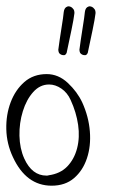

<svg xmlns="http://www.w3.org/2000/svg" viewBox="-25 -594 378 609"><path d="M138.8 -5Q57.8 -5 15.8 -96Q-3.9 -138 -5 -184Q-6.1 -230 8.8 -269.5Q23.7 -309 52.4 -334Q81.1 -359 123.1 -359Q160.1 -359 190.1 -331Q220 -303 235.9 -269Q256.3 -224 260 -177.5Q263.8 -131 250.8 -92Q237.8 -53 209.8 -29Q181.8 -5 138.8 -5ZM122.5 -37Q128.5 -37 129.2 -38Q166.1 -43 188.3 -66Q210.5 -89 219.5 -123.5Q228.5 -158 222.8 -198Q217 -238 199 -277Q188.7 -300 169.7 -313Q150.7 -326 130.7 -326Q101.7 -326 80.3 -302Q58.8 -278 47.4 -241Q35.9 -204 36.7 -163.5Q37.6 -123 52 -91Q76.5 -37 122.5 -37ZM243.9 -419Q234.9 -419 229.3 -426Q227.3 -430 226.9 -436Q228.4 -447 231.4 -468.5Q234.5 -490 238.4 -514Q242.4 -538 244.2 -556Q246 -570 255.3 -573Q256.3 -573 256.7 -573.5Q257.1 -574 258.1 -574Q268.1 -574 273.9 -566Q276.4 -564 277.5 -559Q278.9 -553 277.3 -547Q276.1 -535 268.8 -499.5Q261.5 -464 253.3 -426Q251.2 -422 248.6 -420Q247.9 -419 243.9 -419ZM176.9 -419Q167.9 -419 162.3 -426Q160.3 -430 159.9 -436Q161.4 -447 164.4 -468.5Q167.5 -490 171.4 -514Q175.4 -538 177.2 -556Q179 -570 188.3 -573Q189.3 -573 189.7 -573.5Q190.1 -574 191.1 -574Q201.1 -574 206.9 -566Q209.4 -564 210.5 -559Q211.9 -553 210.3 -547Q209.1 -535 201.8 -499.5Q194.5 -464 186.3 -426Q184.2 -422 181.6 -420Q180.9 -419 176.9 -419Z"/></svg>

Font: Oooh Baby
Style: Normal
Weight: 400
Designer: Robert E. Leuschke
Foundry: Robert E. Leuschke
Version: Version 1.011; ttfautohint (v1.8.3)